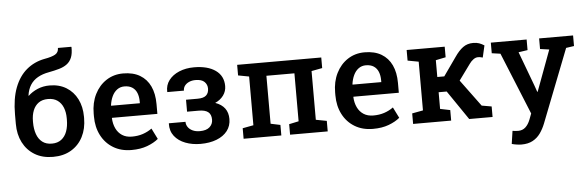

<svg xmlns="http://www.w3.org/2000/svg" viewBox="-56 -956 4176 1367"><g transform="rotate(-5 2031.5 -272.5)"><path d="M291 10.3Q215.3 10.3 160.6 -22.7Q106 -55.7 76.4 -113.5Q46.9 -171.4 46.9 -246.6V-314.5Q46.9 -427.2 77.1 -505.9Q107.4 -584.5 162.1 -630.1Q216.8 -675.8 290 -689.9Q343.3 -699.2 367.9 -713.4Q392.6 -727.5 392.6 -759.3H487.8L489.3 -756.3Q490.2 -710.9 478.5 -682.4Q466.8 -653.8 443.8 -636.7Q420.9 -619.6 387.9 -610.1Q355 -600.6 313.5 -592.8Q267.1 -584.5 233.6 -565.4Q200.2 -546.4 180.4 -515.4Q160.6 -484.4 154.3 -440.4L156.2 -438Q184.1 -464.8 223.6 -481.7Q263.2 -498.5 309.6 -498.5Q378.4 -498.5 429 -467.5Q479.5 -436.5 507.1 -381.6Q534.7 -326.7 534.7 -255.4V-245.1Q534.7 -169.9 505.1 -112.3Q475.6 -54.7 421.1 -22.2Q366.7 10.3 291 10.3ZM291 -84.5Q331.5 -84.5 358.4 -105Q385.3 -125.5 398.4 -161.4Q411.6 -197.3 411.6 -245.1V-255.4Q411.6 -298.3 398.2 -331.8Q384.8 -365.2 357.9 -384.3Q331.1 -403.3 290 -403.3Q249.5 -403.3 222.9 -384.3Q196.3 -365.2 183.1 -331.8Q169.9 -298.3 169.9 -255.4V-246.6Q169.9 -199.2 182.9 -162.6Q195.8 -126 222.7 -105.2Q249.5 -84.5 291 -84.5Z M852.1 10.3Q777.3 10.3 721.9 -23.2Q666.5 -56.6 636 -115.7Q605.5 -174.8 605.5 -251V-271.5Q605.5 -348.6 635.5 -408.9Q665.5 -469.2 718.3 -503.7Q771 -538.1 838.4 -538.1Q910.2 -538.1 958.7 -509.3Q1007.3 -480.5 1032.2 -427.5Q1057.1 -374.5 1057.1 -300.3V-230H732.9L731.9 -227.5Q733.9 -186 749.3 -153.8Q764.6 -121.6 793.2 -103Q821.8 -84.5 862.8 -84.5Q905.8 -84.5 940.9 -96.2Q976.1 -107.9 1005.9 -129.4L1044.4 -52.2Q1013.2 -25.9 964.8 -7.8Q916.5 10.3 852.1 10.3ZM734.9 -316.4H939.5V-329.1Q939.5 -363.8 929 -389.9Q918.5 -416 896.2 -430.7Q874 -445.3 839.8 -445.3Q810.1 -445.3 787.6 -428.7Q765.1 -412.1 751.7 -383.5Q738.3 -355 733.4 -318.8Z M1345.2 9.8Q1286.1 9.8 1237.1 -9Q1188 -27.8 1159.4 -64.2Q1130.9 -100.6 1132.3 -153.3L1133.3 -156.2H1251.5Q1251.5 -135.3 1263.4 -118.2Q1275.4 -101.1 1297.1 -91.1Q1318.8 -81.1 1348.1 -81.1Q1394.5 -81.1 1418 -102.3Q1441.4 -123.5 1441.4 -155.3Q1441.4 -192.4 1419.7 -209.7Q1397.9 -227.1 1352.1 -227.1H1269V-312.5H1352.1Q1394.5 -312.5 1413.3 -329.6Q1432.1 -346.7 1432.1 -378.4Q1432.1 -406.7 1412.1 -426.5Q1392.1 -446.3 1348.1 -446.3Q1322.8 -446.3 1302.7 -437.5Q1282.7 -428.7 1271.2 -413.6Q1259.8 -398.4 1259.8 -378.4H1141.6L1140.6 -381.3Q1138.7 -427.7 1165.3 -462.9Q1191.9 -498 1239 -517.8Q1286.1 -537.6 1345.2 -537.6Q1442.9 -537.6 1499 -497.8Q1555.2 -458 1555.2 -385.3Q1555.2 -348.6 1533.7 -318.8Q1512.2 -289.1 1474.1 -272Q1564.9 -239.7 1564.9 -149.4Q1564.9 -100.1 1537.4 -64.5Q1509.8 -28.8 1460.2 -9.5Q1410.6 9.8 1345.2 9.8Z M1653.3 0V-75.2L1731 -89.8V-438L1653.3 -452.6V-528.3H2254.4V-452.6L2177.2 -438V-89.8L2254.4 -75.2V0H1985.4V-75.2L2054.2 -89.8V-432.6H1854V-89.8L1922.9 -75.2V0Z M2577.6 10.3Q2502.9 10.3 2447.5 -23.2Q2392.1 -56.6 2361.6 -115.7Q2331.1 -174.8 2331.1 -251V-271.5Q2331.1 -348.6 2361.1 -408.9Q2391.1 -469.2 2443.8 -503.7Q2496.6 -538.1 2564 -538.1Q2635.7 -538.1 2684.3 -509.3Q2732.9 -480.5 2757.8 -427.5Q2782.7 -374.5 2782.7 -300.3V-230H2458.5L2457.5 -227.5Q2459.5 -186 2474.9 -153.8Q2490.2 -121.6 2518.8 -103Q2547.4 -84.5 2588.4 -84.5Q2631.3 -84.5 2666.5 -96.2Q2701.7 -107.9 2731.4 -129.4L2770 -52.2Q2738.8 -25.9 2690.4 -7.8Q2642.1 10.3 2577.6 10.3ZM2460.4 -316.4H2665V-329.1Q2665 -363.8 2654.5 -389.9Q2644 -416 2621.8 -430.7Q2599.6 -445.3 2565.4 -445.3Q2535.6 -445.3 2513.2 -428.7Q2490.7 -412.1 2477.3 -383.5Q2463.9 -355 2459 -318.8Z M2864.7 0V-75.2L2942.9 -89.8V-438L2864.7 -452.6V-528.3H3136.7V-452.6L3065.4 -438V-317.9H3115.2L3207 -448.2Q3236.8 -492.2 3267.6 -514.6Q3298.3 -537.1 3339.8 -537.1Q3365.2 -537.1 3383.1 -530.8Q3400.9 -524.4 3419.4 -512.7L3399.9 -427.7Q3383.3 -431.6 3379.2 -432.4Q3375 -433.1 3366.2 -433.1Q3349.1 -433.1 3332.8 -421.1Q3316.4 -409.2 3304.2 -391.6L3221.7 -278.3L3362.3 -87.4L3432.6 -75.2V0H3265.6L3123 -209H3065.4V-89.8L3136.7 -75.2V0Z M3621.1 213.4Q3606 213.4 3586.2 210.4Q3566.4 207.5 3551.8 203.1L3565.4 110.8Q3574.2 112.3 3586.7 113.3Q3599.1 114.3 3606.4 114.3Q3637.2 114.3 3658.2 95Q3679.2 75.7 3692.4 41.5L3708.5 -1L3527.8 -443.8L3466.3 -452.6V-528.3H3722.2V-452.6L3657.2 -442.9L3749 -196.8L3765.1 -150.9H3768.1L3876.5 -443.4L3811.5 -452.6V-528.3H4054.2V-452.6L3997.1 -444.3L3792.5 79.6Q3777.8 116.7 3756.1 147.2Q3734.4 177.7 3701.4 195.6Q3668.5 213.4 3621.1 213.4Z"/></g></svg>

Font: Roboto Slab LO Medium
Style: Regular
Weight: 500
Designer: Google
Version: Version 2.000